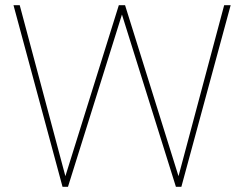

<svg xmlns="http://www.w3.org/2000/svg" viewBox="-20 -720 940 740"><path d="M242 0H221L32 -700H56L232 -41L438 -700H462L668 -41L844 -700H869L679 0H658L450 -664Z"/></svg>

Font: Albert Sans Thin
Style: Regular
Weight: 250
Designer: Andreas Rasmussen
Foundry: a.Foundry
Version: Version 1.025